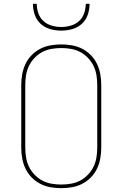

<svg xmlns="http://www.w3.org/2000/svg" viewBox="-20 -975 640 1003"><path d="M300 8Q272 8 243.5 3Q215 -2 190 -15Q165 -28 145 -48.5Q125 -69 113 -94.5Q101 -120 96 -148Q91 -176 91 -205V-530Q91 -559 96 -587Q101 -615 113 -640.5Q125 -666 145 -686.5Q165 -707 190 -720Q215 -733 243.5 -738Q272 -743 300 -743Q328 -743 356.5 -738Q385 -733 410 -720Q435 -707 455 -686.5Q475 -666 487 -640.5Q499 -615 504 -587Q509 -559 509 -530V-205Q509 -176 504 -148Q499 -120 487 -94.5Q475 -69 455 -48.5Q435 -28 410 -15Q385 -2 356.5 3Q328 8 300 8ZM300 -11Q326 -11 351.5 -15.5Q377 -20 399.5 -32Q422 -44 440 -63Q458 -82 469 -105Q480 -128 484 -153.5Q488 -179 488 -205V-530Q488 -556 484 -581.5Q480 -607 469 -630Q458 -653 440 -672Q422 -691 399.5 -703Q377 -715 351.5 -719.5Q326 -724 300 -724Q274 -724 248.5 -719.5Q223 -715 200.5 -703Q178 -691 160 -672Q142 -653 131 -630Q120 -607 116 -581.5Q112 -556 112 -530V-205Q112 -179 116 -153.5Q120 -128 131 -105Q142 -82 160 -63Q178 -44 200.5 -32Q223 -20 248.5 -15.5Q274 -11 300 -11ZM300 -815Q271 -815 242.5 -823Q214 -831 192.5 -850.5Q171 -870 161.5 -898Q152 -926 152 -955H172Q172 -930 180.5 -905.5Q189 -881 207.5 -864.5Q226 -848 250.5 -841Q275 -834 300 -834Q325 -834 349.5 -841Q374 -848 392.5 -864.5Q411 -881 419.5 -905.5Q428 -930 428 -955H448Q448 -926 438.5 -898Q429 -870 407.5 -850.5Q386 -831 357.5 -823Q329 -815 300 -815Z"/></svg>

Font: Iosevka SS04 Thin Extended
Style: Regular
Weight: 100
Width: 7
Monospace: yes
Designer: Belleve Invis
Foundry: Belleve Invis
Version: Version 19.0.0; ttfautohint (v1.8.4)